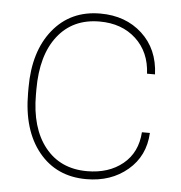

<svg xmlns="http://www.w3.org/2000/svg" viewBox="-45 -581 596 633"><g transform="rotate(5 253.5 -264.0)"><path d="M263.2 -16.6Q335 -16.6 381.6 -54.7Q428.2 -92.8 432.6 -160.2H459Q455.1 -83.5 399.9 -36.9Q344.7 9.8 263.2 9.8Q164.1 9.8 105.7 -62Q47.4 -133.8 47.4 -256.8V-274.4Q47.4 -394.5 105.7 -466.3Q164.1 -538.1 262.2 -538.1Q346.2 -538.1 400.9 -487.8Q455.6 -437.5 459 -354H432.6Q429.2 -425.3 382.6 -468.5Q335.9 -511.7 262.2 -511.7Q173.8 -511.7 123.8 -448Q73.7 -384.3 73.7 -271V-253.9Q73.7 -143.1 124.3 -79.8Q174.8 -16.6 263.2 -16.6Z"/></g></svg>

Font: Roboto Thin
Style: Regular
Weight: 250
Designer: Google
Version: Version 2.134; 2016